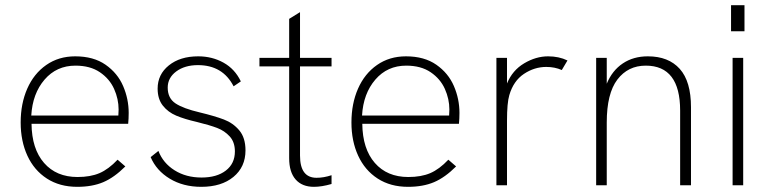

<svg xmlns="http://www.w3.org/2000/svg" viewBox="-20 -717 2980 743"><path d="M60 -243Q60 -316 85.5 -374Q111 -432 159 -465.5Q207 -499 271 -499Q342 -499 388.5 -466.5Q435 -434 456.5 -384Q478 -334 478 -280Q478 -258 476 -238H102Q103 -141 150.5 -86.5Q198 -32 280 -32Q330 -32 365 -47Q400 -62 435 -99L465 -73Q422 -30 379.5 -12Q337 6 279 6Q211 6 161.5 -26Q112 -58 86 -114.5Q60 -171 60 -243ZM438 -270 439 -293Q439 -334 421.5 -373Q404 -412 366.5 -437.5Q329 -463 272 -463Q199 -463 152.5 -409Q106 -355 101 -270Z M563 -109 593 -133Q611 -86 655.5 -58Q700 -30 760 -30Q819 -30 854 -57Q889 -84 889 -131Q889 -167 869 -189Q849 -211 820 -222Q791 -233 742 -245Q694 -256 662 -269.5Q630 -283 610 -308.5Q590 -334 590 -374Q590 -429 633.5 -464Q677 -499 747 -499Q801 -499 845 -474.5Q889 -450 912 -402L884 -383Q842 -465 746 -465Q695 -465 662 -440.5Q629 -416 629 -378Q629 -337 659 -317Q689 -297 753 -282Q811 -268 846.5 -254.5Q882 -241 906 -212.5Q930 -184 930 -135Q930 -71 883.5 -32.5Q837 6 759 6Q689 6 637 -25.5Q585 -57 563 -109Z M1099 -105V-460H984V-493H1099V-644L1141 -670V-493H1263V-460H1141V-115Q1141 -29 1205 -29Q1233 -29 1263 -39V-5Q1225 6 1195 6Q1149 6 1124 -22.5Q1099 -51 1099 -105Z M1340 -243Q1340 -316 1365.5 -374Q1391 -432 1439 -465.5Q1487 -499 1551 -499Q1622 -499 1668.5 -466.5Q1715 -434 1736.5 -384Q1758 -334 1758 -280Q1758 -258 1756 -238H1382Q1383 -141 1430.5 -86.5Q1478 -32 1560 -32Q1610 -32 1645 -47Q1680 -62 1715 -99L1745 -73Q1702 -30 1659.5 -12Q1617 6 1559 6Q1491 6 1441.5 -26Q1392 -58 1366 -114.5Q1340 -171 1340 -243ZM1718 -270 1719 -293Q1719 -334 1701.5 -373Q1684 -412 1646.5 -437.5Q1609 -463 1552 -463Q1479 -463 1432.5 -409Q1386 -355 1381 -270Z M1901 -493H1942V-394Q1963 -445 2008.5 -472Q2054 -499 2101 -499Q2143 -499 2176 -483L2154 -446Q2127 -458 2094 -458Q2048 -458 2007.5 -431Q1967 -404 1951 -349Q1942 -319 1942 -250V0H1901Z M2287 -493H2328V-393Q2349 -444 2390 -471.5Q2431 -499 2487 -499Q2567 -499 2610.5 -450.5Q2654 -402 2654 -302V0H2612V-289Q2612 -463 2479 -463Q2410 -463 2369 -409Q2328 -355 2328 -243V0H2287Z M2815 -493H2856V0H2815ZM2809 -697H2861V-596H2809Z"/></svg>

Font: Hanken Grotesk ExtraLight
Style: Regular
Weight: 200
Designer: Alfredo Marco Pradil
Foundry: Hanken Design Co.
Version: Version 3.014